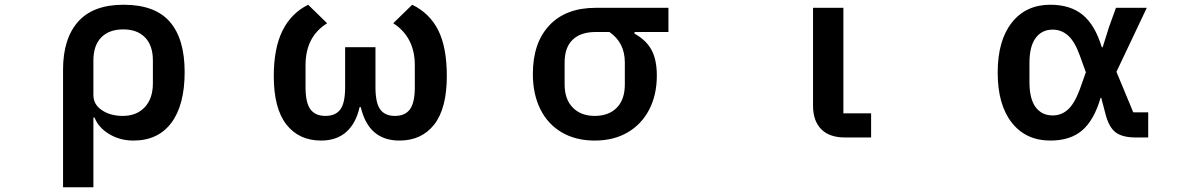

<svg xmlns="http://www.w3.org/2000/svg" viewBox="-20 -580 5040 810"><path d="M246 -286Q246 -417 309.5 -488.5Q373 -560 501 -560Q634 -560 696.5 -488Q759 -416 759 -276Q759 -137 703 -62Q647 13 543 13Q486 13 440.5 -14.5Q395 -42 379 -84H374V210H246ZM625 -229V-325Q625 -388 592 -422Q559 -456 500 -456Q440 -456 407 -422Q374 -388 374 -325V-179Q374 -139 410 -115Q446 -91 498 -91Q556 -91 590.5 -127.5Q625 -164 625 -229Z M1135 -259Q1135 -376 1171.5 -450Q1208 -524 1280 -560L1360 -482Q1313 -452 1291 -408Q1269 -364 1269 -305V-212Q1269 -147 1289.5 -119Q1310 -91 1353 -91Q1396 -91 1416 -118.5Q1436 -146 1436 -212V-381H1564V-212Q1564 -146 1584 -118.5Q1604 -91 1646 -91Q1689 -91 1709.5 -119Q1730 -147 1730 -212V-305Q1730 -423 1639 -482L1719 -560Q1793 -524 1829 -452Q1865 -380 1865 -259Q1865 -123 1812 -55Q1759 13 1665 13Q1535 13 1502 -128H1497Q1482 -60 1441 -23.5Q1400 13 1335 13Q1241 13 1188 -55Q1135 -123 1135 -259Z M2228 -268Q2228 -399 2297.5 -473Q2367 -547 2493 -547H2800V-445H2657V-438Q2706 -411 2728.5 -369.5Q2751 -328 2751 -261Q2751 -180 2719 -118Q2687 -56 2628 -21.5Q2569 13 2489 13Q2409 13 2350 -21.5Q2291 -56 2259.5 -119.5Q2228 -183 2228 -268ZM2616 -224V-317Q2616 -400 2551 -445H2493Q2430 -445 2396 -412.5Q2362 -380 2362 -317V-224Q2362 -161 2396.5 -126Q2431 -91 2489 -91Q2548 -91 2582 -125.5Q2616 -160 2616 -224Z M3545 0Q3479 0 3444.5 -35Q3410 -70 3410 -134V-547H3538V-102H3655V0Z M4189 -274Q4189 -409 4248.5 -484.5Q4308 -560 4411 -560Q4496 -560 4548 -517Q4600 -474 4628 -381H4632L4659 -467L4688 -547H4818L4690 -277L4761 -106H4824V0H4772Q4714 0 4685.5 -22.5Q4657 -45 4643 -102L4626 -167H4623Q4596 -74 4546 -30.5Q4496 13 4411 13Q4308 13 4248.5 -62.5Q4189 -138 4189 -274ZM4535 -202 4561 -275 4535 -347Q4514 -405 4486 -430Q4458 -455 4421 -455Q4375 -455 4349 -419.5Q4323 -384 4323 -315V-234Q4323 -163 4349 -128Q4375 -93 4421 -93Q4458 -93 4485.5 -118Q4513 -143 4535 -202Z"/></svg>

Font: IBM Plex Sans JP SemiBold
Style: Regular
Weight: 600
Designer: Mike Abbink; Paul van der Laan; Pieter van Rosmalen; Wujin Sim; Yejin Wi; Jinhee Kim; Boomi Park; Yona Kim; Kichan Ma
Foundry: Sandoll Inc.
Version: Version 1.001